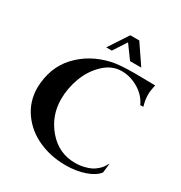

<svg xmlns="http://www.w3.org/2000/svg" viewBox="-208 -1047 1153 1220"><g transform="rotate(30 368.0 -436.5)"><path d="M692 -545 670 -544Q643 -603 584 -638Q525 -673 461 -673Q390 -673 332 -618.5Q274 -564 244.5 -485.5Q215 -407 215 -327Q215 -204 294.5 -111.5Q374 -19 493 -19Q528 -19 558.5 -26.5Q589 -34 607.5 -43.5Q626 -53 642.5 -67.5Q659 -82 666 -92Q673 -102 680 -114L687 -125L679 -56Q654 -21 591 1.5Q528 24 449 24Q341 24 250.5 -16.5Q160 -57 104.5 -134.5Q49 -212 48 -312Q51 -463 141 -560Q231 -657 371 -689Q425 -702 541 -702Q573 -702 623.5 -701Q674 -700 689 -700Q679 -657 679 -626Q679 -590 692 -545ZM459 -897 556 -754H474L403 -851L340 -754H299L393 -897Z"/></g></svg>

Font: Uncial Antiqua
Style: Regular
Weight: 400
Designer: Astigmatic (AOETI)
Foundry: Astigmatic (AOETI)
Version: Version 1.000